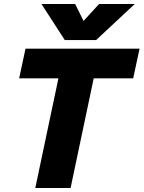

<svg xmlns="http://www.w3.org/2000/svg" viewBox="-20 -943 720 963"><path d="M188 -923H357L399 -838L477 -923H656L462 -742H305ZM273 -550H76L108 -699H680L648 -550H450L334 0H157Z"/></svg>

Font: Prompt
Style: Bold Italic
Weight: 700
Italic angle: -12°
Designer: Katatrad Team
Foundry: CadsonDemak
Version: Version 1.001